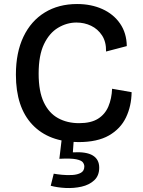

<svg xmlns="http://www.w3.org/2000/svg" viewBox="-20 -693 712 954"><path d="M370 13Q223 13 141 -73.5Q59 -160 59 -322Q59 -432 96.5 -510.5Q134 -589 202.5 -631Q271 -673 363 -673Q433 -673 488.5 -648Q544 -623 576.5 -576Q609 -529 610 -464L507 -437Q508 -485 487 -517Q466 -549 432.5 -565Q399 -581 360 -581Q312 -581 268.5 -555Q225 -529 198.5 -473.5Q172 -418 172 -327Q172 -239 197.5 -185Q223 -131 268.5 -106Q314 -81 373 -81Q432 -81 467 -103Q502 -125 518.5 -164Q535 -203 537 -252L634 -235Q633 -166 606 -109.5Q579 -53 521.5 -20Q464 13 370 13ZM232 230 247 170Q263 173 288.5 175.5Q314 178 339.5 176.5Q365 175 382 165.5Q399 156 399 134Q399 124 392 114Q385 104 359 98.5Q333 93 275 96L287 -5H347L342 64Q409 60 441 79.5Q473 99 473 140Q473 180 448 203Q423 226 385 234.5Q347 243 306 241Q265 239 232 230Z"/></svg>

Font: Bricolage Grotesque 12pt Medium
Style: Regular
Weight: 500
Designer: Mathieu Triay
Foundry: Atelier Triay
Version: Version 1.001; ttfautohint (v1.8.4.7-5d5b);gftools[0.9.33.de